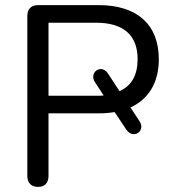

<svg xmlns="http://www.w3.org/2000/svg" viewBox="-20 -725 674 752"><path d="M129 7C156 7 170 -9 170 -36V-281H366C389 -281 411 -283 429 -286L475 -217C501 -178 553 -211 526 -251L491 -304C562 -337 602 -401 602 -493C602 -628 518 -705 366 -705H130C102 -705 87 -690 87 -662V-36C87 -9 102 7 129 7ZM170 -636H356C464 -636 519 -587 519 -493C519 -432 496 -389 448 -368L403 -437C376 -477 327 -441 352 -403L386 -351C377 -350 367 -350 356 -350H170Z"/></svg>

Font: SN Pro Book
Style: Regular
Weight: 350
Designer: Tobias Whetton
Foundry: Supernotes
Version: Version 1.003;Glyphs 3.3 (3324)